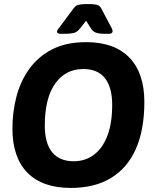

<svg xmlns="http://www.w3.org/2000/svg" viewBox="-20 -915 771 943"><path d="M403 -708Q542 -708 615.5 -632Q689 -556 689 -414Q689 -278 647.5 -184Q606 -90 525.5 -41Q445 8 328 8Q188 8 114.5 -67Q41 -142 41 -284Q41 -364 60.5 -439.5Q80 -515 123 -575.5Q166 -636 235 -672Q304 -708 403 -708ZM389 -576Q302 -576 251 -504.5Q200 -433 200 -298Q200 -212 236 -167.5Q272 -123 342 -123Q399 -123 441.5 -155Q484 -187 507.5 -248.5Q531 -310 531 -400Q531 -486 495.5 -531Q460 -576 389 -576ZM417 -895Q439 -895 453.5 -892Q468 -889 476 -876L530 -774Q533 -767 533 -762Q533 -749 514 -749H492Q470 -749 453.5 -754Q437 -759 428 -773L403 -813L372 -774Q359 -757 341.5 -753Q324 -749 303 -749H279Q260 -749 260 -759Q260 -766 267 -774L343 -876Q353 -889 368.5 -892Q384 -895 406 -895Z"/></svg>

Font: Asap VF Beta
Style: Italic
Weight: 400
Italic angle: -6°
Designer: Pablo Cosgaya
Foundry: Pablo Cosgaya
Version: Version 1.007